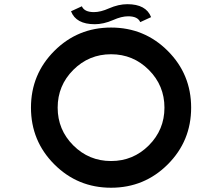

<svg xmlns="http://www.w3.org/2000/svg" viewBox="-20 -879 1040 899"><path d="M500 -125Q603.5 -125 676.8 -198.2Q750 -271.5 750 -375Q750 -478.5 676.8 -551.8Q603.5 -625 500 -625Q396.5 -625 323.2 -551.8Q250 -478.5 250 -375Q250 -271.5 323.2 -198.2Q396.5 -125 500 -125ZM500 0Q343.8 0 234.4 -109.4Q125 -218.8 125 -375Q125 -531.2 234.4 -640.6Q343.8 -750 500 -750Q656.2 -750 765.6 -640.6Q875 -531.2 875 -375Q875 -218.8 765.6 -109.4Q656.2 0 500 0ZM423.8 -765.6Q335.9 -765.6 312.5 -826.2L363.3 -849.6Q375 -822.3 419.9 -822.3Q451.2 -822.3 490.2 -839.8Q535.2 -859.4 576.2 -859.4Q664.1 -859.4 687.5 -798.8L636.7 -775.4Q625 -802.7 580.1 -802.7Q548.8 -802.7 509.8 -785.2Q464.8 -765.6 423.8 -765.6Z"/></svg>

Font: Xanmono
Style: Regular
Weight: 400
Designer: GGBotNet
Foundry: GGBotNet
Version: 1.00